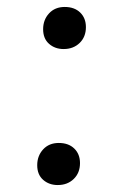

<svg xmlns="http://www.w3.org/2000/svg" viewBox="-20 -519 326 552"><path d="M87 -44Q87 -71 104 -89.5Q121 -108 149 -108Q177 -108 193.5 -92Q210 -76 210 -50Q210 -22 192 -4.5Q174 13 146 13Q121 13 104 -2Q87 -17 87 -44ZM104 -435Q104 -462 121 -480.5Q138 -499 166 -499Q194 -499 210.5 -483Q227 -467 227 -441Q227 -413 209 -395.5Q191 -378 163 -378Q138 -378 121 -393Q104 -408 104 -435Z"/></svg>

Font: Literata 12pt Light
Style: Italic
Weight: 300
Italic angle: -2°
Designer: Latin by Veronika Burian and Jose Scaglione. Greek by Irene Vlachou. Cyrillic by Vera Evstafieva
Foundry: TypeTogether
Version: Version 3.002